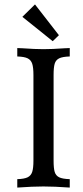

<svg xmlns="http://www.w3.org/2000/svg" viewBox="-20 -844 377 867"><path d="M295 -589Q262 -588 247 -580.5Q232 -573 227 -556.5Q222 -540 222 -505V-119Q222 -84 227 -67.5Q232 -51 247 -43.5Q262 -36 295 -35V3Q225 -2 176 -2Q128 -2 58 3V-35Q90 -36 105 -43.5Q120 -51 125.5 -68Q131 -85 131 -119V-505Q131 -539 125.5 -556Q120 -573 105 -580.5Q90 -588 58 -589V-627L82 -626Q138 -622 176 -622Q216 -622 271 -626L295 -627ZM246 -685 218 -658 81 -768 138 -824Z"/></svg>

Font: Gupter Medium
Style: Regular
Weight: 500
Designer: Octavio Pardo
Version: Version 1.000